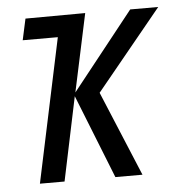

<svg xmlns="http://www.w3.org/2000/svg" viewBox="-44 -579 580 621"><g transform="rotate(-5 246.0 -268.5)"><path d="M61 0H141L198 -272L306 0H394L279 -276L492 -536H401L201 -284L255 -537L61 -536L46 -467H160Z"/></g></svg>

Font: Noto Sans Condensed
Style: Italic
Weight: 400
Width: 3
Italic angle: -12°
Designer: Monotype Design Team
Foundry: Monotype Imaging Inc.
Version: Version 2.013